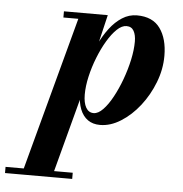

<svg xmlns="http://www.w3.org/2000/svg" viewBox="-168 -520 782 820"><g transform="rotate(5 223.0 -110.0)"><path d="M-45.5 250 138 -433.5H74V-460H262L221.5 -289L197.5 -205.5L192 -154.5L84.5 250ZM-116.5 250V223.5H171.5V250ZM238 -38Q257.5 -38 278.2 -59.5Q299 -81 318.2 -116.5Q337.5 -152 353 -194.2Q368.5 -236.5 377.8 -279.2Q387 -322 387 -357.5Q387 -386 377.2 -403.2Q367.5 -420.5 346 -420.5Q326 -420.5 305 -400.5Q284 -380.5 264.2 -347.2Q244.5 -314 228.5 -273.5Q212.5 -233 203 -191.5Q193.5 -150 193.5 -114Q193.5 -78.5 205 -58.2Q216.5 -38 238 -38ZM269.5 10Q238.5 10 217 -5.2Q195.5 -20.5 184.2 -49.2Q173 -78 173 -117.5Q173 -142.5 179.2 -178Q185.5 -213.5 197.8 -253.2Q210 -293 228.2 -331.5Q246.5 -370 270.2 -401.2Q294 -432.5 323.2 -451.2Q352.5 -470 386.5 -470Q454 -470 486 -425.5Q518 -381 518 -307.5Q518 -250 496.2 -193.8Q474.5 -137.5 438.5 -91.5Q402.5 -45.5 358.2 -17.8Q314 10 269.5 10Z"/></g></svg>

Font: Bodoni Moda 9pt
Style: Bold Italic
Weight: 700
Italic angle: -13°
Designer: Owen Earl
Foundry: indestructible type
Version: Version 2.004